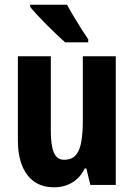

<svg xmlns="http://www.w3.org/2000/svg" viewBox="-20 -786 569 816"><path d="M472 -547V0H364L347 -70H340Q327 -43 307.5 -25.5Q288 -8 263.5 1Q239 10 210 10Q161 10 127 -13Q93 -36 74.5 -81Q56 -126 56 -190V-547H196V-228Q196 -168 209 -137.5Q222 -107 252 -107Q285 -107 302 -126.5Q319 -146 325.5 -183.5Q332 -221 332 -275V-547ZM265 -766Q276 -745 293 -716.5Q310 -688 326.5 -662Q343 -636 355 -619V-606H257Q243 -618 222.5 -637.5Q202 -657 179.5 -679.5Q157 -702 138 -722.5Q119 -743 108 -757V-766Z"/></svg>

Font: Noto Sans Display Condensed
Style: Bold
Weight: 700
Width: 3
Designer: Monotype Design Team
Foundry: Monotype Imaging Inc.
Version: Version 2.003